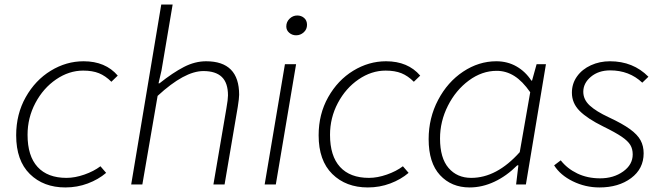

<svg xmlns="http://www.w3.org/2000/svg" viewBox="-20 -810 2903 843"><path d="M51 -216Q51 -309 93 -383.5Q135 -458 203 -499.5Q271 -541 347 -541Q443 -541 497 -478L469 -451Q443 -477 414.5 -488.5Q386 -500 345 -500Q283 -500 226.5 -461.5Q170 -423 135.5 -358Q101 -293 101 -218Q101 -125 145 -77Q189 -29 272 -29Q309 -29 350.5 -43.5Q392 -58 421 -80L446 -51Q412 -22 365.5 -4.5Q319 13 267 13Q171 13 111 -46Q51 -105 51 -216Z M688 -790H738L689 -500L676 -444H680Q739 -491 787.5 -516Q836 -541 885 -541Q1030 -541 1030 -394Q1030 -379 1024 -341L966 0H917L974 -334Q981 -374 981 -391Q981 -446 954 -472Q927 -498 873 -498Q790 -498 672 -389L605 0H556Z M1231 -528H1280L1191 0H1142ZM1237 -694Q1237 -714 1251.5 -728Q1266 -742 1285 -742Q1303 -742 1315.5 -731Q1328 -720 1328 -701Q1328 -681 1313.5 -668Q1299 -655 1280 -655Q1263 -655 1250 -666Q1237 -677 1237 -694Z M1379 -216Q1379 -309 1421 -383.5Q1463 -458 1531 -499.5Q1599 -541 1675 -541Q1771 -541 1825 -478L1797 -451Q1771 -477 1742.5 -488.5Q1714 -500 1673 -500Q1611 -500 1554.5 -461.5Q1498 -423 1463.5 -358Q1429 -293 1429 -218Q1429 -125 1473 -77Q1517 -29 1600 -29Q1637 -29 1678.5 -43.5Q1720 -58 1749 -80L1774 -51Q1740 -22 1693.5 -4.5Q1647 13 1595 13Q1499 13 1439 -46Q1379 -105 1379 -216Z M1862 -199Q1862 -292 1903.5 -371Q1945 -450 2013.5 -495.5Q2082 -541 2159 -541Q2208 -541 2247.5 -518.5Q2287 -496 2313 -456H2316L2336 -528H2377L2289 0H2246L2256 -84H2251Q2204 -37 2150.5 -12Q2097 13 2042 13Q1962 13 1912 -41Q1862 -95 1862 -199ZM2262 -142 2308 -405Q2274 -454 2238 -476.5Q2202 -499 2161 -499Q2096 -499 2038.5 -456.5Q1981 -414 1946.5 -345.5Q1912 -277 1912 -202Q1912 -116 1949.5 -72.5Q1987 -29 2049 -29Q2161 -29 2262 -142Z M2413 -84 2442 -106Q2470 -70 2514.5 -48.5Q2559 -27 2615 -27Q2674 -27 2716 -57Q2758 -87 2758 -132Q2758 -156 2747.5 -173.5Q2737 -191 2710 -209.5Q2683 -228 2628 -255Q2559 -289 2525 -323Q2491 -357 2491 -403Q2491 -443 2513.5 -474.5Q2536 -506 2574.5 -523.5Q2613 -541 2658 -541Q2760 -541 2827 -473L2800 -447Q2743 -501 2659 -501Q2608 -501 2574.5 -473Q2541 -445 2541 -407Q2541 -373 2569 -347Q2597 -321 2653 -295Q2713 -267 2746 -243Q2779 -219 2792.5 -194Q2806 -169 2806 -137Q2806 -69 2751 -28Q2696 13 2612 13Q2550 13 2495 -14Q2440 -41 2413 -84Z"/></svg>

Font: Nebula Sans Light
Style: Regular
Weight: 300
Italic angle: -9°
Designer: Paul D. Hunt for Adobe (as Source Sans)
Foundry: Nebula Entertainment & Broadcasting LLC
Version: Version 1.010